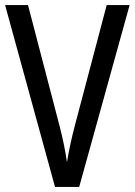

<svg xmlns="http://www.w3.org/2000/svg" viewBox="-20 -734 529 754"><path d="M489 -714 291 0H196L0 -714H90L214 -239Q233 -166 243 -97Q254 -165 274 -241L399 -714Z"/></svg>

Font: Noto Sans Devanagari Condensed
Style: Regular
Weight: 400
Width: 3
Designer: Jelle Bosma - Monotype Design Team
Foundry: Monotype Imaging Inc.
Version: Version 2.004; ttfautohint (v1.8.4.7-5d5b)